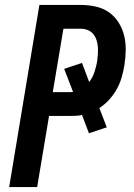

<svg xmlns="http://www.w3.org/2000/svg" viewBox="-20 -755 540 775"><path d="M17 0 139 -735H307Q337 -735 366.5 -728.5Q396 -722 419.5 -705.5Q443 -689 458.5 -664.5Q474 -640 481 -611.5Q488 -583 487.5 -552.5Q487 -522 482 -491Q478 -467 471 -442.5Q464 -418 451.5 -395.5Q439 -373 421 -353Q403 -333 381 -319L411 -241L339 -217L311 -291Q298 -288 285 -287.5Q272 -287 260 -287H178L130 0ZM193 -383H260Q263 -383 267 -383Q271 -383 275 -384L239 -477L311 -501L340 -424Q354 -442 361 -463.5Q368 -485 372 -506Q374 -521 375 -536Q376 -551 375 -565.5Q374 -580 369.5 -593.5Q365 -607 356.5 -617.5Q348 -628 334.5 -633.5Q321 -639 307 -639H236Z"/></svg>

Font: Iosevka SS04 Oblique
Style: Bold
Weight: 700
Italic angle: -9°
Monospace: yes
Designer: Belleve Invis
Foundry: Belleve Invis
Version: Version 19.0.0; ttfautohint (v1.8.4)